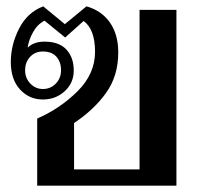

<svg xmlns="http://www.w3.org/2000/svg" viewBox="-20 -584 635 604"><path d="M97 -211Q170 -243 224.5 -297.5Q279 -352 279 -421Q279 -492 243 -518L185 -466L120 -519Q97 -507 83.5 -482Q70 -457 67 -434Q86 -453 120 -453Q166 -453 189 -428Q212 -403 212 -362Q212 -323 183.5 -297Q155 -271 115 -271Q72 -271 43 -302.5Q14 -334 14 -389Q14 -443 40 -494Q66 -545 116 -564L184 -508L252 -564Q299 -551 325.5 -513.5Q352 -476 352 -419Q352 -345 313.5 -291.5Q275 -238 213 -197V-51H419V-553H535V0H97ZM172 -363Q172 -389 157.5 -405.5Q143 -422 115 -422Q90 -422 74.5 -405Q59 -388 59 -363Q59 -338 75.5 -321Q92 -304 115 -304Q139 -304 155.5 -321Q172 -338 172 -363Z"/></svg>

Font: Taviraj Medium
Style: Regular
Weight: 500
Designer: Katatrad Team
Foundry: CadsonDemak
Version: Version 1.001